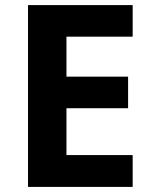

<svg xmlns="http://www.w3.org/2000/svg" viewBox="-20 -734 600 754"><path d="M501 0H90V-714H501V-590H241V-433H483V-309H241V-125H501Z"/></svg>

Font: Noto Sans Tai Tham
Style: Regular
Weight: 400
Designer: Monotype Design Team 2013. Revised by David WIlliams 2020
Foundry: Monotype Imaging Inc.
Version: Version 2.002